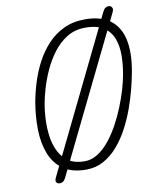

<svg xmlns="http://www.w3.org/2000/svg" viewBox="-108 -1068 978 1209"><g transform="rotate(-10 381.0 -464.0)"><path d="M354.5 2.5Q262.5 2.5 206.8 -37.5Q151 -77.5 125.2 -145Q99.5 -212.5 97.8 -296.8Q96 -381 111 -469.5Q121.5 -529.5 141.5 -594Q161.5 -658.5 193 -718.5Q224.5 -778.5 269.2 -826.5Q314 -874.5 373.5 -902.8Q433 -931 509 -931Q610.5 -931 669.8 -886.8Q729 -842.5 747.2 -758.8Q765.5 -675 744 -556.5Q735.5 -508.5 720.5 -449.2Q705.5 -390 682.8 -327Q660 -264 628.8 -205.2Q597.5 -146.5 557 -99.8Q516.5 -53 466.2 -25.2Q416 2.5 354.5 2.5ZM176.5 58.5Q166.5 58.5 159.5 54.2Q152.5 50 151.2 41.2Q150 32.5 156 19.5L631 -955Q639.5 -973.5 649.5 -980.2Q659.5 -987 670 -987Q679 -987 685.8 -982Q692.5 -977 694.2 -967.5Q696 -958 689 -944L213 31Q205.5 46 196.2 52.2Q187 58.5 176.5 58.5ZM353.5 -51Q397.5 -51 437 -76Q476.5 -101 511 -143.2Q545.5 -185.5 574.2 -237.8Q603 -290 625.5 -345.8Q648 -401.5 663.2 -453.2Q678.5 -505 685.5 -545.5Q697 -608 697.5 -667.5Q698 -727 680.2 -774.8Q662.5 -822.5 619.8 -850.8Q577 -879 502 -879Q436.5 -879 385.8 -848Q335 -817 297.2 -767.2Q259.5 -717.5 233.2 -660.2Q207 -603 191.2 -549Q175.5 -495 168.5 -457Q159 -405.5 156.8 -349Q154.5 -292.5 162.5 -239.5Q170.5 -186.5 192.5 -144Q214.5 -101.5 253.8 -76.2Q293 -51 353.5 -51Z"/></g></svg>

Font: Edu AU VIC WA NT Hand
Style: Regular
Weight: 400
Designer: Tina and Corey Anderson, Eben Sorkin, Mirko Velimirovic
Foundry: Google for Education
Version: Version 1.001